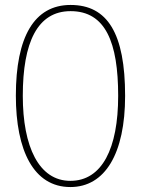

<svg xmlns="http://www.w3.org/2000/svg" viewBox="-20 -745 570 775"><path d="M264 10C404 10 485 -125 485 -358C485 -610 414 -725 265 -725C118 -725 44 -596 44 -359C44 -137 116 10 264 10ZM264 -15C137 -15 72 -153 72 -358C72 -574 131 -700 265 -700C406 -700 457 -574 457 -358C457 -146 392 -15 264 -15Z"/></svg>

Font: Noto Serif Bengali ExtraCondensed Thin
Style: Regular
Weight: 100
Width: 2
Designer: Juan Bruce, Universal Thirst, Indian Type Foundry and the Monotype Design Team.
Foundry: Monotype Imaging Inc.
Version: Version 2.003